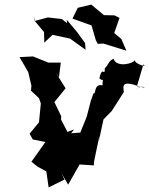

<svg xmlns="http://www.w3.org/2000/svg" viewBox="-20 -793 651 837"><path d="M577 -417C586 -449 596 -481 605 -512C628 -497 564 -514 568 -532C565 -516 487 -496 475 -537C450 -525 454 -510 437 -496C437 -453 426 -512 413 -451C438 -433 426 -459 427 -421C387 -430 399 -377 388 -387L376 -354L358 -284L330 -215L251 -209L228 -130L303 -229L274 -218L246 -272L247 -286L217 -348L266 -408L222 -478L237 -456L245 -520H191L124 -547L65 -544L103 -479L117 -419L115 -398L150 -365L158 -342L150 -260L109 -210L123 -185L178 -174L117 -88L143 -67L182 -46L192 24L261 -10L248 -38L277 12L327 -76L389 -72L390 -89L414 -204L410 -174L434 -286L409 -250L467 -309L520 -392C517 -417 507 -446 590 -415C547 -391 596 -425 611 -411ZM351 -605 317 -652 271 -707 272 -692 250 -710 189 -717 129 -701 132 -721 128 -706 172 -653 173 -607 209 -641 285 -625 353 -576ZM509 -623 478 -649 501 -715 479 -726 433 -727 378 -773 319 -759 296 -712 379 -682 398 -617 406 -602 431 -603 531 -572Z"/></svg>

Font: Asimov Aggro
Style: It
Weight: 500
Designer: Google
Version: Version 2.000980; 2014